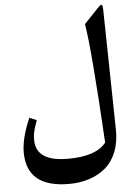

<svg xmlns="http://www.w3.org/2000/svg" viewBox="-67 -820 816 1163"><g transform="rotate(-5 341.5 -239.0)"><path d="M603 -734.4C603 -755.4 600.6 -765.1 597.7 -769.5C596.2 -772 593.3 -772 589.8 -769.5C582 -765.1 578.1 -760.7 564.5 -746.6L485.4 -663.1C503.4 -556.2 522.9 -314.5 544.4 62C504.9 114.3 427.2 140.6 311.5 140.6C182.1 140.6 117.2 96.7 117.2 9.3C117.2 -11.7 119.6 -30.8 124 -47.9C128.4 -64.9 134.8 -85.4 144 -108.9L100.1 -127.4C65.4 -47.4 47.9 21.5 47.9 78.6C47.9 221.7 133.8 293 305.2 293C395 293 471.2 268.1 528.3 219.7C585 170.9 618.2 90.8 616.2 -9.3Z"/></g></svg>

Font: Parastoo
Style: Bold
Weight: 700
Foundry: Saber Rastikerdar (saber.rastikerdar@gmail.com)
Version: Version 2.0.1